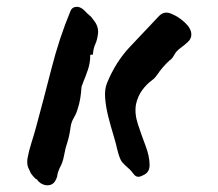

<svg xmlns="http://www.w3.org/2000/svg" viewBox="-20 -536 644 566"><path d="M269 -438Q267 -419 261 -406Q255 -393 254 -376Q254 -374 251 -375Q246 -375 246 -373Q246 -351 239.5 -331.5Q233 -312 225 -293Q224 -289 222 -285Q220 -281 220 -276Q219 -261 216.5 -245.5Q214 -230 209 -215Q205 -201 197.5 -188.5Q190 -176 188 -161Q187 -152 184.5 -139.5Q182 -127 179 -118Q173 -101 169 -78.5Q165 -56 156 -41Q154 -36 152 -31Q150 -26 149 -20Q149 -16 147.5 -12.5Q146 -9 144 -5Q136 12 115 10Q98 7 88 -8H86Q78 -15 71 -25Q67 -33 63 -42.5Q59 -52 61 -69Q65 -91 72.5 -114.5Q80 -138 86 -160Q108 -241 131.5 -333Q155 -425 188 -504Q193 -516 208 -516Q219 -515 230 -504Q236 -497 243 -491.5Q250 -486 255 -478Q271 -459 269 -438ZM544 -436Q545 -423 534.5 -413Q524 -403 511.5 -394Q499 -385 493 -373Q487 -362 480 -358Q459 -339 443 -315Q440 -311 437 -307.5Q434 -304 430 -301Q412 -288 399 -270Q386 -252 381 -229Q376 -202 386.5 -170Q397 -138 409 -106.5Q421 -75 421 -49Q421 -27 401 -19Q392 -14 385 -15Q378 -17 373.5 -23.5Q369 -30 363 -36Q348 -49 340.5 -57.5Q333 -66 326 -94Q322 -113 314 -139Q306 -165 299 -193Q292 -221 290 -246.5Q288 -272 295 -290Q321 -354 364 -399Q407 -444 449 -489Q465 -505 486 -495Q506 -487 524.5 -470Q543 -453 544 -436Z"/></svg>

Font: Slackside One
Style: Regular
Weight: 400
Version: Version 1.000